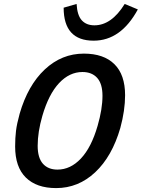

<svg xmlns="http://www.w3.org/2000/svg" viewBox="-20 -943 722 978"><path d="M460.9 -814Q547.9 -814 615.2 -922.9L682.1 -895Q595.7 -735.8 457 -735.8Q304.2 -735.8 304.2 -903.8L370.1 -922.9Q373.5 -864.3 397 -839.1Q420.4 -814 460.9 -814ZM407.2 -669.9Q508.3 -669.9 562.7 -616.2Q617.2 -562.5 617.2 -458Q617.2 -380.4 592.8 -291Q550.8 -146 464.8 -65.4Q378.9 15.1 266.1 15.1Q166 15.1 111.6 -38.6Q57.1 -92.3 57.1 -196.8Q57.1 -240.2 61.5 -276.4Q65.9 -312.5 80.1 -363.8Q122.1 -508.8 208.3 -589.4Q294.4 -669.9 407.2 -669.9ZM272.9 -79.1Q338.9 -79.1 392.1 -135.5Q445.3 -191.9 477.1 -301.8Q502 -387.7 502 -455.1Q502 -516.1 475.1 -546.1Q448.2 -576.2 399.9 -576.2Q334 -576.2 281 -519.8Q228 -463.4 195.8 -353Q171.9 -270.5 171.9 -200.2Q171.9 -139.2 198.5 -109.1Q225.1 -79.1 272.9 -79.1Z"/></svg>

Font: IntelOne Mono Medium
Style: Italic
Weight: 500
Italic angle: -16°
Designer: Fred Shallcrass
Foundry: Frere-Jones Type LLC
Version: Version 1.200;hotconv 1.1.0;makeotfexe 2.6.0;FJTRelease1.2